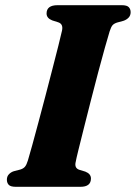

<svg xmlns="http://www.w3.org/2000/svg" viewBox="-20 -720 524 740"><path d="M272 -97Q265.5 -72 286 -65.5L309 -58.5Q330.5 -50 330.5 -32Q330.5 0 290 0H41.5Q20.5 0 13.5 -7.8Q6.5 -15.5 6.5 -27.5Q6.5 -40 14.2 -48.2Q22 -56.5 33 -60L58 -66.5Q70 -70 76.2 -77.5Q82.5 -85 87.5 -101.5Q93.5 -121.5 104.2 -160.2Q115 -199 128.2 -248.8Q141.5 -298.5 155.5 -351.8Q169.5 -405 182.2 -454.8Q195 -504.5 204.8 -543.2Q214.5 -582 219 -602Q224.5 -627.5 204.5 -634L181 -641.5Q159.5 -650 159.5 -668Q159.5 -700 202 -700H449Q469.5 -700 476.5 -692.2Q483.5 -684.5 483.5 -673Q483.5 -660.5 475.8 -652.2Q468 -644 456.5 -640L431 -633Q419 -629 413.5 -622.5Q408 -616 402.5 -599Q396 -578 384.2 -536Q372.5 -494 358.2 -440.5Q344 -387 329.8 -331Q315.5 -275 303 -225.2Q290.5 -175.5 282 -141Q273.5 -106.5 272 -97Z"/></svg>

Font: Fraunces 9pt
Style: Bold Italic
Weight: 700
Italic angle: -16°
Version: Version 1.000;[b76b70a41]